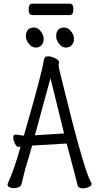

<svg xmlns="http://www.w3.org/2000/svg" viewBox="-20 -1018 540 1046"><path d="M432 8Q412 8 404 -4Q396 -39 343 -236L155 -225Q145 -188 118 -99L96 -11Q93 -3 81 2Q69 7 56 7Q43 7 32 2Q21 -3 21 -12Q21 -16 24 -22Q59 -99 92 -219Q87 -218 81 -218Q72 -218 66 -227.5Q60 -237 56 -248.5Q52 -260 52 -270Q52 -285 65 -285Q90 -281 110 -279Q210 -625 217 -682Q220 -698 224.5 -704.5Q229 -711 243 -711Q259 -711 278 -702Q297 -693 301 -683Q302 -682 302 -679Q302 -675 300.5 -669.5Q299 -664 299 -659Q299 -654 315 -590Q437 -89 476 -25Q479 -21 479 -17Q479 -6 463.5 1Q448 8 432 8ZM170 -281 329 -291Q304 -390 270 -531L255 -592ZM175 -759Q153 -759 137 -779.5Q121 -800 121 -820Q121 -868 166 -868Q186 -868 202 -847.5Q218 -827 218 -806Q218 -786 206.5 -772.5Q195 -759 175 -759ZM339 -759Q317 -759 301.5 -779.5Q286 -800 286 -820Q286 -868 330 -868Q351 -868 367 -847.5Q383 -827 383 -806Q383 -786 371.5 -772.5Q360 -759 339 -759ZM155 -936Q136 -936 136 -968Q136 -998 156 -998H361Q380 -998 380 -967Q380 -936 360 -936Z"/></svg>

Font: LXGW WenKai Mono TC
Style: Regular
Weight: 400
Designer: LXGW / Fontworks Inc.
Foundry: LXGW / Fontworks Inc.
Version: Version 1.330